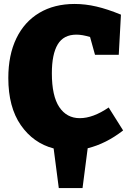

<svg xmlns="http://www.w3.org/2000/svg" viewBox="-20 -745 658 970"><path d="M602 -86Q516 -19 423 4L397 205H277L251 5Q148 -22 85 -113Q22 -204 22 -351Q22 -467 62.5 -551Q103 -635 178.5 -680Q254 -725 357 -725Q411 -725 467 -712Q523 -699 591 -671L580 -468H460L435 -558Q396 -570 366 -570Q301 -570 271.5 -520.5Q242 -471 242 -375Q242 -260 279.5 -204Q317 -148 383 -148Q450 -148 529 -202Z"/></svg>

Font: Bitter Pro Black
Style: Regular
Weight: 900
Designer: Sol Matas, and Bitter project Authors
Foundry: Sol Matas
Version: Version 1.010